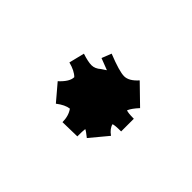

<svg xmlns="http://www.w3.org/2000/svg" viewBox="-46 -371 392 392"><g transform="rotate(-45 150.5 -175.0)"><path d="M203.1 -196.8 212.9 -222.2 233.9 -213.9Q219.2 -177.2 219.2 -163.3Q219.2 -149.4 235.8 -134.8L196.3 -94.2Q183.6 -106 174.3 -109.9Q171.9 -105 171.9 -87.9H135.3Q135.3 -106 133.3 -110.8Q123 -108.4 114.3 -96.2L76.2 -127.9Q85 -138.7 86.9 -143.1Q81.1 -144 64.9 -144L64 -186Q82 -186 94.2 -194.8Q92.8 -207 81.1 -222.2L116.2 -252Q132.8 -233.9 146 -233.9Q155.3 -243.2 160.2 -262.2L193.8 -253.9Q188 -236.3 188 -226.3Q188 -216.3 196.3 -207Z"/></g></svg>

Font: Eater
Style: Regular
Weight: 400
Version: Version 001.002